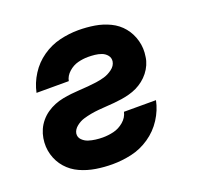

<svg xmlns="http://www.w3.org/2000/svg" viewBox="-102 -646 779 761"><g transform="rotate(-20 288.0 -265.0)"><path d="M249 8Q289 8 329.5 -1Q370 -10 406 -34.5Q442 -59 465.5 -95.5Q489 -132 497 -172H362Q357 -149 337.5 -132.5Q318 -116 295 -110.5Q272 -105 249 -105Q234 -105 218.5 -107Q203 -109 189 -113.5Q175 -118 164 -129Q153 -140 155 -156Q158 -172 173 -184Q188 -196 204.5 -201Q221 -206 237.5 -209Q254 -212 270.5 -213.5Q287 -215 303.5 -216Q320 -217 337 -218.5Q354 -220 370 -222.5Q386 -225 403 -229.5Q420 -234 435.5 -241.5Q451 -249 465 -260Q479 -271 490 -285Q501 -299 508 -315Q515 -331 517 -347Q523 -382 514 -415Q505 -448 484.5 -473Q464 -498 434 -512.5Q404 -527 370.5 -532.5Q337 -538 302 -538Q263 -538 223.5 -528.5Q184 -519 149.5 -495Q115 -471 92.5 -435.5Q70 -400 62 -361H198Q202 -382 220 -398Q238 -414 259.5 -419.5Q281 -425 302 -425Q316 -425 330.5 -423.5Q345 -422 358.5 -417Q372 -412 381 -401Q390 -390 388 -375Q385 -357 368 -344.5Q351 -332 333.5 -327Q316 -322 298 -319.5Q280 -317 262 -315.5Q244 -314 226 -313Q208 -312 190 -310Q172 -308 154 -304.5Q136 -301 118.5 -294Q101 -287 85 -276Q69 -265 56.5 -250Q44 -235 36.5 -218Q29 -201 26 -183Q20 -147 29.5 -114Q39 -81 61 -56Q83 -31 114 -17Q145 -3 179.5 2.5Q214 8 249 8Z"/></g></svg>

Font: Iosevka Sparkle XBdObl
Style: Regular
Weight: 800
Italic angle: -9°
Designer: Belleve Invis
Foundry: Belleve Invis
Version: Version 4.5.0; ttfautohint (v1.8.3)